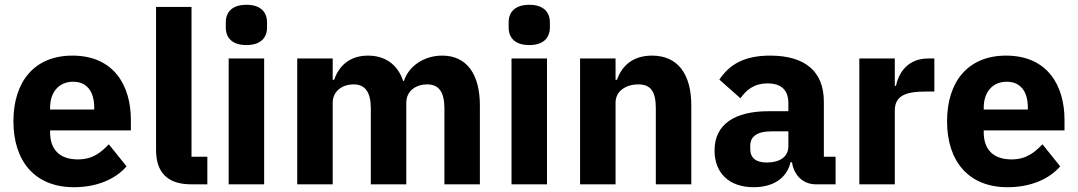

<svg xmlns="http://www.w3.org/2000/svg" viewBox="-20 -769 4497 801"><path d="M288 12C384 12 461 -21 508 -75L434 -167C401 -133 367 -104 305 -104C226 -104 189 -148 189 -217V-225H526V-269C526 -411 456 -537 282 -537C124 -537 36 -429 36 -263C36 -95 127 12 288 12ZM285 -428C344 -428 373 -385 373 -321V-312H189V-320C189 -385 226 -428 285 -428Z M845 0V-115H779V-740H631V-144C631 -51 677 0 778 0Z M1008 -581C1068 -581 1094 -612 1094 -654V-676C1094 -718 1068 -749 1008 -749C948 -749 922 -718 922 -676V-654C922 -612 948 -581 1008 -581ZM934 0H1082V-525H934Z M1368 0V-340C1368 -392 1412 -417 1455 -417C1503 -417 1527 -385 1527 -317V0H1675V-340C1675 -392 1718 -417 1762 -417C1811 -417 1834 -385 1834 -317V0H1982V-329C1982 -461 1926 -537 1825 -537C1745 -537 1684 -490 1665 -431H1662C1639 -500 1587 -537 1515 -537C1437 -537 1393 -492 1374 -436H1368V-525H1220V0Z M2188 -581C2248 -581 2274 -612 2274 -654V-676C2274 -718 2248 -749 2188 -749C2128 -749 2102 -718 2102 -676V-654C2102 -612 2128 -581 2188 -581ZM2114 0H2262V-525H2114Z M2548 0V-340C2548 -392 2595 -417 2643 -417C2697 -417 2716 -384 2716 -317V0H2864V-329C2864 -461 2807 -537 2700 -537C2617 -537 2573 -491 2554 -436H2548V-525H2400V0Z M3466 0V-115H3417V-345C3417 -469 3341 -537 3193 -537C3083 -537 3023 -499 2981 -437L3069 -359C3092 -391 3123 -421 3182 -421C3244 -421 3269 -389 3269 -338V-305H3186C3047 -305 2961 -252 2961 -141C2961 -50 3019 12 3124 12C3204 12 3262 -24 3278 -92H3284C3293 -36 3331 0 3384 0ZM3179 -91C3135 -91 3110 -109 3110 -147V-162C3110 -200 3140 -221 3197 -221H3269V-159C3269 -111 3228 -91 3179 -91Z M3713 0V-307C3713 -368 3755 -387 3841 -387H3878V-525H3852C3770 -525 3730 -469 3718 -411H3713V-525H3565V0Z M4183 12C4279 12 4356 -21 4403 -75L4329 -167C4296 -133 4262 -104 4200 -104C4121 -104 4084 -148 4084 -217V-225H4421V-269C4421 -411 4351 -537 4177 -537C4019 -537 3931 -429 3931 -263C3931 -95 4022 12 4183 12ZM4180 -428C4239 -428 4268 -385 4268 -321V-312H4084V-320C4084 -385 4121 -428 4180 -428Z"/></svg>

Font: LVC Sans
Style: Bold
Weight: 700
Designer: Mike Abbink, Paul van der Laan, Pieter van Rosmalen
Foundry: Bold Monday
Version: Version 3.0